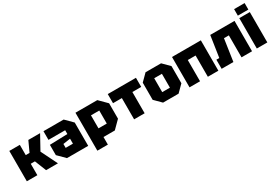

<svg xmlns="http://www.w3.org/2000/svg" viewBox="59 -1826 4406 3067"><g transform="rotate(-30 2262.0 -293.0)"><path d="M44 0V-560H238V-371H308L395 -560H612L469 -301L618 0H399L315 -211H238V0Z M654 -130V-320L982 -330V-400H674V-560H1046L1176 -430V0H784ZM848 -224V-152H982V-244Z M1264 140V-560H1667L1805 -422V-138L1667 0H1458V140ZM1611 -400H1458V-160H1611Z M2217 0V-392H2380V-560H1860V-392H2023V0Z M2435 -122V-438L2557 -560H2843L2965 -438V-122L2843 0H2557ZM2629 -152H2771V-408H2629Z M3045 0V-560H3577V0H3383V-392H3239V0Z M4198 -560V0H4004V-405H3914L3854 0H3637V-168H3691L3750 -560Z M4286 0V-560H4480V0ZM4286 -606V-726H4480V-606Z"/></g></svg>

Font: Tektur ExtraBold
Style: Regular
Weight: 800
Designer: Adam Jagosz
Foundry: Adam Jagosz
Version: Version 1.005;gftools[0.9.30]